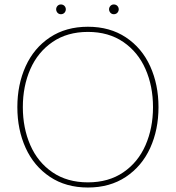

<svg xmlns="http://www.w3.org/2000/svg" viewBox="-20 -837 797 870"><path d="M58.6 -351.6Q58.6 -453.6 96.2 -536.6Q133.8 -619.6 206.3 -667.7Q278.8 -715.8 378.4 -715.8V-692.4Q284.7 -692.4 218 -646.7Q151.4 -601.1 117.4 -523.7Q83.5 -446.3 83.5 -351.6Q83.5 -256.8 117.4 -179.2Q151.4 -101.6 218 -56.2Q284.7 -10.7 378.4 -10.7V12.7Q278.8 12.7 206.3 -35.6Q133.8 -84 96.2 -166.7Q58.6 -249.5 58.6 -351.6ZM673.3 -351.6Q673.3 -446.3 639.4 -523.7Q605.5 -601.1 538.8 -646.7Q472.2 -692.4 378.4 -692.4V-715.8Q478 -715.8 550.5 -667.7Q623 -619.6 660.6 -536.6Q698.2 -453.6 698.2 -351.6Q698.2 -249.5 660.6 -166.7Q623 -84 550.5 -35.6Q478 12.7 378.4 12.7V-10.7Q472.2 -10.7 538.8 -56.2Q605.5 -101.6 639.4 -179.2Q673.3 -256.8 673.3 -351.6ZM234.4 -794.9Q234.4 -800.8 237.3 -805.9Q240.2 -811 245.1 -814Q250 -816.9 255.9 -816.9Q262.2 -816.9 267.3 -814Q272.5 -811 275.4 -805.9Q278.3 -800.8 278.3 -794.9Q278.3 -789.1 275.4 -783.7Q272.5 -778.3 267.3 -775.4Q262.2 -772.5 255.9 -772.5Q250 -772.5 245.1 -775.4Q240.2 -778.3 237.3 -783.7Q234.4 -789.1 234.4 -794.9ZM474.1 -794.9Q474.1 -800.8 477.1 -805.9Q480 -811 484.9 -814Q489.7 -816.9 495.6 -816.9Q502 -816.9 507.1 -814Q512.2 -811 515.1 -805.9Q518.1 -800.8 518.1 -794.9Q518.1 -789.1 515.1 -783.7Q512.2 -778.3 507.1 -775.4Q502 -772.5 495.6 -772.5Q489.7 -772.5 484.9 -775.4Q480 -778.3 477.1 -783.7Q474.1 -789.1 474.1 -794.9Z"/></svg>

Font: Wand UI Pro
Style: Regular
Weight: 400
Designer: Andreas Faust
Version: Version 1.003;FEAKit 1.0